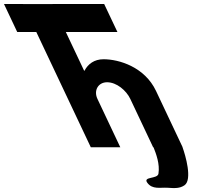

<svg xmlns="http://www.w3.org/2000/svg" viewBox="-316 -753 1003 979"><path d="M-198.4 -732.7H-295.7L-228.2 -589.9H-130.9L147 -2.1H297.4L180.9 -248.6C160.4 -292 184.9 -333.6 230 -333.6C278.4 -333.6 327.9 -292 348.4 -248.6L464.9 -2.1H466.8C480.3 31.9 499.7 83.7 492 132.2C487.9 161.1 410.9 145.8 435.1 178.9C461.3 214.6 501.2 201.9 538.9 204.4C575.9 207 600.5 208.2 624.7 191.7C665.9 163.6 629.7 38.7 614.7 -2.1H615.3L479.5 -289.4C422.1 -411 291.8 -450.9 211.9 -450.9C164.3 -450.9 132.6 -426.3 114.7 -392.3H113L19.6 -589.9H282.7L215.1 -732.7H-47.9L-47.7 -732.3H-198.2Z"/></svg>

Font: Hussar
Style: BdOpOblFive
Weight: 700
Foundry: Cannot Into Space Fonts
Version: Version 2.00